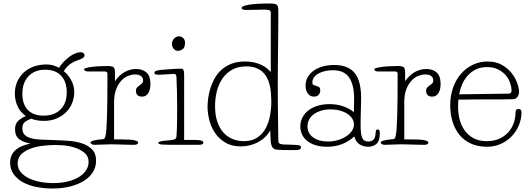

<svg xmlns="http://www.w3.org/2000/svg" viewBox="-20 -829 3031 1099"><path d="M247 -460Q283 -460 318 -441Q329 -459 344.5 -475Q360 -491 376.5 -503.5Q393 -516 410 -523Q427 -530 442 -530Q452 -530 458 -525Q464 -520 464 -512Q464 -504 454.5 -497.5Q445 -491 431 -486Q407 -479 385.5 -465Q364 -451 345 -422Q372 -400 388.5 -368.5Q405 -337 405 -301Q405 -270 393.5 -240.5Q382 -211 359.5 -188Q337 -165 304.5 -151Q272 -137 231 -137Q212 -137 193.5 -140Q175 -143 158 -150Q132 -139 120 -128.5Q108 -118 108 -95Q108 -72 119.5 -59Q131 -46 153.5 -39Q176 -32 210.5 -30Q245 -28 292 -27Q330 -26 372 -23Q414 -20 449 -8.5Q484 3 507 26Q530 49 530 91Q530 127 511.5 156.5Q493 186 460 206.5Q427 227 381 238.5Q335 250 280 250Q231 250 187 241Q143 232 110 213.5Q77 195 57.5 167Q38 139 38 102Q38 16 154 -7Q115 -14 90.5 -32Q66 -50 66 -89Q66 -118 81.5 -134.5Q97 -151 128 -165Q96 -186 80.5 -221Q65 -256 65 -294Q65 -330 78 -360Q91 -390 114.5 -412.5Q138 -435 171.5 -447.5Q205 -460 247 -460ZM297 1Q252 1 213 7Q174 13 144.5 26Q115 39 98 58.5Q81 78 81 106Q81 135 98.5 156Q116 177 144.5 191Q173 205 209.5 212Q246 219 285 219Q331 219 368.5 209.5Q406 200 432 184Q458 168 472.5 146Q487 124 487 99Q487 63 460.5 43Q434 23 400 13.5Q366 4 335.5 2.5Q305 1 297 1ZM239 -430Q178 -430 143 -392.5Q108 -355 108 -292Q108 -232 139.5 -199.5Q171 -167 230 -167Q291 -167 326.5 -202.5Q362 -238 362 -301Q362 -361 330 -395.5Q298 -430 239 -430Z M841 -349Q841 -337 839 -324.5Q837 -312 831.5 -301Q826 -290 816.5 -283Q807 -276 792 -276Q775 -276 766.5 -285Q758 -294 758 -308Q758 -321 764.5 -328Q771 -335 778.5 -340Q786 -345 792.5 -351Q799 -357 799 -369Q799 -386 786 -394.5Q773 -403 753 -403Q735 -403 714 -395Q693 -387 675 -368Q657 -349 645 -318.5Q633 -288 633 -243V-31H677Q729 -31 750 -26Q771 -21 771 -13Q771 -7 764.5 -3.5Q758 0 751 0Q737 0 718.5 -0.5Q700 -1 681 -1.5Q662 -2 644 -2.5Q626 -3 613 -3Q587 -3 566 -1.5Q545 0 520 0Q512 0 505 -4Q498 -8 498 -13Q498 -19 514 -24Q530 -29 556 -31Q574 -32 578 -36Q582 -40 585 -57Q588 -73 589.5 -98Q591 -123 592.5 -163.5Q594 -204 594.5 -263Q595 -322 595 -406Q595 -420 580 -420H481Q471 -420 466 -425Q461 -430 461 -433Q461 -437 475 -440.5Q489 -444 509 -446.5Q529 -449 552.5 -450Q576 -451 594 -451Q620 -451 629 -445Q638 -439 638 -413V-364Q662 -399 693 -416.5Q724 -434 759 -434Q796 -434 818.5 -414Q841 -394 841 -349Z M864 0ZM1034 -28H1096Q1118 -28 1131 -24.5Q1144 -21 1144 -13Q1144 -4 1134.5 -2Q1125 0 1114 0H955Q931 0 908.5 -1.5Q886 -3 886 -12Q886 -22 950 -26Q972 -28 980.5 -32Q989 -36 990 -47Q993 -85 993.5 -131Q994 -177 994 -213Q994 -259 993 -301.5Q992 -344 990 -389Q989 -397 986 -401.5Q983 -406 975 -406Q970 -406 958 -405Q946 -404 933 -403.5Q920 -403 908 -402Q896 -401 892 -401Q884 -401 874 -402.5Q864 -404 864 -412Q864 -421 878 -425Q892 -429 927 -431Q949 -433 976 -434.5Q1003 -436 1016 -436Q1028 -436 1031 -426.5Q1034 -417 1034 -401ZM964 -580Q964 -585 966.5 -592Q969 -599 974 -605.5Q979 -612 986.5 -616.5Q994 -621 1005 -621Q1019 -621 1029 -611Q1039 -601 1039 -584Q1039 -557 1025.5 -547.5Q1012 -538 998 -538Q984 -538 974 -550Q964 -562 964 -580Z M1573 -27Q1573 -18 1575 -13Q1577 -8 1583.5 -5.5Q1590 -3 1603.5 -2Q1617 -1 1640 -1Q1678 0 1690.5 2.5Q1703 5 1703 15Q1703 20 1697.5 25Q1692 30 1674 30Q1647 30 1628.5 30Q1610 30 1597.5 29.5Q1585 29 1578 28.5Q1571 28 1566 28Q1545 26 1537.5 11Q1530 -4 1529 -29L1527 -83Q1503 -40 1457.5 -15.5Q1412 9 1358 9Q1306 9 1269.5 -13Q1233 -35 1210.5 -68.5Q1188 -102 1178 -142Q1168 -182 1168 -218Q1168 -236 1171 -262.5Q1174 -289 1182.5 -318Q1191 -347 1206 -375.5Q1221 -404 1244.5 -426.5Q1268 -449 1302 -463Q1336 -477 1382 -477Q1412 -477 1435.5 -471.5Q1459 -466 1477.5 -457Q1496 -448 1509 -437Q1522 -426 1530 -416V-756Q1530 -769 1518.5 -771.5Q1507 -774 1490 -774Q1467 -774 1446 -773Q1425 -772 1391 -772Q1390 -772 1385.5 -772Q1381 -772 1376 -773Q1371 -774 1367 -776.5Q1363 -779 1363 -783Q1363 -792 1384 -797.5Q1405 -803 1433 -805.5Q1461 -808 1487.5 -808.5Q1514 -809 1526 -809Q1549 -809 1561 -804Q1573 -799 1573 -771Q1573 -753 1573 -715.5Q1573 -678 1572.5 -631.5Q1572 -585 1571.5 -535Q1571 -485 1570.5 -442Q1570 -399 1570 -367Q1570 -335 1570 -325Q1570 -308 1570.5 -228.5Q1571 -149 1573 -27ZM1375 -21Q1423 -21 1453.5 -42Q1484 -63 1501.5 -96Q1519 -129 1526 -169Q1533 -209 1533 -248Q1533 -268 1531 -296Q1529 -324 1522 -349Q1516 -370 1506 -388Q1496 -406 1480.5 -419.5Q1465 -433 1442.5 -441Q1420 -449 1390 -449Q1342 -449 1308.5 -430Q1275 -411 1253 -379Q1231 -347 1221 -306Q1211 -265 1211 -222Q1211 -170 1224 -132Q1237 -94 1259.5 -69.5Q1282 -45 1312 -33Q1342 -21 1375 -21Z M2006 -219Q2006 -232 2006.5 -244.5Q2007 -257 2007 -264Q2007 -342 1979 -384.5Q1951 -427 1885 -427Q1863 -427 1842 -422.5Q1821 -418 1804.5 -409Q1788 -400 1778 -387Q1768 -374 1768 -358Q1768 -346 1774 -343Q1780 -340 1788 -338Q1796 -336 1804.5 -331.5Q1813 -327 1813 -311Q1813 -296 1803.5 -286Q1794 -276 1777 -276Q1754 -276 1741.5 -294.5Q1729 -313 1729 -339Q1729 -366 1741.5 -387.5Q1754 -409 1775.5 -424.5Q1797 -440 1827 -448.5Q1857 -457 1893 -457Q1972 -457 2009.5 -412Q2047 -367 2047 -268Q2047 -256 2046.5 -237.5Q2046 -219 2045.5 -199Q2045 -179 2044.5 -158.5Q2044 -138 2044 -122Q2044 -91 2046 -71Q2048 -51 2053.5 -39.5Q2059 -28 2067.5 -23.5Q2076 -19 2088 -19Q2102 -19 2110 -23.5Q2118 -28 2122.5 -36Q2127 -44 2128.5 -54.5Q2130 -65 2131 -76Q2132 -88 2141 -88Q2149 -88 2151.5 -82Q2154 -76 2154 -65Q2154 -22 2135 -5.5Q2116 11 2087 11Q2060 11 2038.5 -2.5Q2017 -16 2008 -48Q1976 -19 1937.5 -4Q1899 11 1852 11Q1782 11 1740.5 -21Q1699 -53 1699 -106Q1699 -133 1711 -156.5Q1723 -180 1745 -197Q1767 -214 1798 -223.5Q1829 -233 1867 -233Q1905 -233 1940 -222Q1975 -211 2006 -187ZM1740 -106Q1740 -66 1772.5 -42.5Q1805 -19 1857 -19Q1887 -19 1914 -27Q1941 -35 1961.5 -48.5Q1982 -62 1994 -79.5Q2006 -97 2006 -117Q2006 -135 1995.5 -151Q1985 -167 1967 -178.5Q1949 -190 1924.5 -196.5Q1900 -203 1872 -203Q1844 -203 1820 -196Q1796 -189 1778 -176.5Q1760 -164 1750 -146Q1740 -128 1740 -106Z M2502 -349Q2502 -337 2500 -324.5Q2498 -312 2492.5 -301Q2487 -290 2477.5 -283Q2468 -276 2453 -276Q2436 -276 2427.5 -285Q2419 -294 2419 -308Q2419 -321 2425.5 -328Q2432 -335 2439.5 -340Q2447 -345 2453.5 -351Q2460 -357 2460 -369Q2460 -386 2447 -394.5Q2434 -403 2414 -403Q2396 -403 2375 -395Q2354 -387 2336 -368Q2318 -349 2306 -318.5Q2294 -288 2294 -243V-31H2338Q2390 -31 2411 -26Q2432 -21 2432 -13Q2432 -7 2425.5 -3.5Q2419 0 2412 0Q2398 0 2379.5 -0.5Q2361 -1 2342 -1.5Q2323 -2 2305 -2.5Q2287 -3 2274 -3Q2248 -3 2227 -1.5Q2206 0 2181 0Q2173 0 2166 -4Q2159 -8 2159 -13Q2159 -19 2175 -24Q2191 -29 2217 -31Q2235 -32 2239 -36Q2243 -40 2246 -57Q2249 -73 2250.5 -98Q2252 -123 2253.5 -163.5Q2255 -204 2255.5 -263Q2256 -322 2256 -406Q2256 -420 2241 -420H2142Q2132 -420 2127 -425Q2122 -430 2122 -433Q2122 -437 2136 -440.5Q2150 -444 2170 -446.5Q2190 -449 2213.5 -450Q2237 -451 2255 -451Q2281 -451 2290 -445Q2299 -439 2299 -413V-364Q2323 -399 2354 -416.5Q2385 -434 2420 -434Q2457 -434 2479.5 -414Q2502 -394 2502 -349Z M2891 -293Q2908 -293 2908 -311Q2908 -331 2900 -354.5Q2892 -378 2875 -398Q2858 -418 2831.5 -431.5Q2805 -445 2768 -445Q2730 -445 2702.5 -431Q2675 -417 2655.5 -394.5Q2636 -372 2624.5 -344.5Q2613 -317 2608 -289ZM2604 -259Q2603 -248 2602.5 -237.5Q2602 -227 2602 -218Q2602 -182 2610.5 -147Q2619 -112 2638.5 -84Q2658 -56 2689.5 -38.5Q2721 -21 2766 -21Q2807 -21 2838 -35Q2869 -49 2889.5 -72Q2910 -95 2920.5 -125Q2931 -155 2931 -187Q2931 -205 2948 -205Q2965 -205 2965 -187Q2965 -148 2950 -112Q2935 -76 2908.5 -48.5Q2882 -21 2846 -5Q2810 11 2768 11Q2715 11 2675.5 -7Q2636 -25 2610 -57Q2584 -89 2570.5 -132.5Q2557 -176 2557 -226Q2557 -281 2573.5 -327.5Q2590 -374 2619 -407Q2648 -440 2687 -458.5Q2726 -477 2771 -477Q2819 -477 2853 -457.5Q2887 -438 2908.5 -410.5Q2930 -383 2940.5 -353.5Q2951 -324 2951 -304Q2951 -288 2942.5 -275Q2934 -262 2916 -261Q2890 -260 2852.5 -260Q2815 -260 2775 -260Q2763 -260 2740 -260Q2717 -260 2691.5 -259.5Q2666 -259 2642 -259Q2618 -259 2604 -259Z"/></svg>

Font: Life Savers
Style: Regular
Weight: 400
Version: Version 2.001; ttfautohint (v0.93) -l 8 -r 50 -G 200 -x 14 -